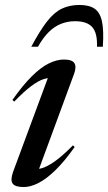

<svg xmlns="http://www.w3.org/2000/svg" viewBox="-20 -743 436 774"><path d="M32.5 -49.5 180.5 -449 195.5 -428Q177.5 -431 155.8 -424Q134 -417 105.2 -395.5Q76.5 -374 37.5 -333.5L30 -340Q71.5 -399 107.8 -435Q144 -471 176.2 -487Q208.5 -503 237.5 -503Q271 -503 280 -488.2Q289 -473.5 278.5 -445L130 -42L110 -63Q125 -59 146.2 -64.2Q167.5 -69.5 198.8 -91Q230 -112.5 274 -157L281 -150.5Q240 -92.5 203.5 -57Q167 -21.5 135 -5.2Q103 11 75.5 11Q41 11 31 -3Q21 -17 32.5 -49.5ZM282.5 -657.5Q253 -657.5 226.2 -647Q199.5 -636.5 176.5 -613.8Q153.5 -591 133 -554.5H106Q141 -620 169.8 -656.8Q198.5 -693.5 229.5 -708.2Q260.5 -723 300.5 -723Q339 -723 361 -708.2Q383 -693.5 391 -657Q399 -620.5 394.5 -554.5H371Q373 -610 351.8 -633.8Q330.5 -657.5 282.5 -657.5Z"/></svg>

Font: Newsreader 60pt Medium
Style: Italic
Weight: 500
Italic angle: -17°
Designer: Hugues Gentile
Foundry: Production Type
Version: Version 1.003